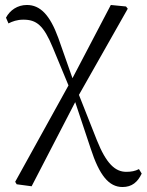

<svg xmlns="http://www.w3.org/2000/svg" viewBox="-20 -544 589 771"><path d="M472 207C510 207 533 187 549 153L538 135C523 143 507 146 487 146C443 146 407 114 369 19L297 -163L493 -509L486 -518L425 -524L271 -230L214 -392C180 -485 141 -524 88 -524C50 -524 20 -503 4 -473L14 -450C30 -458 48 -465 74 -465C126 -465 155 -443 192 -353L255 -201L41 186L47 196L107 204L282 -134L344 52C379 160 417 207 472 207Z"/></svg>

Font: Noto Serif TC Light
Style: Regular
Weight: 300
Designer: Ryoko NISHIZUKA 西塚涼子 (kana & ideographs); Frank Grießhammer (Latin, Greek & Cyrillic); Wenlong ZHANG 张文龙 (bopomofo); San
Foundry: Adobe
Version: Version 2.001;hotconv 1.1.0;makeotfexe 2.6.0